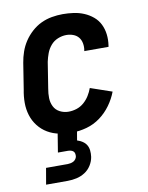

<svg xmlns="http://www.w3.org/2000/svg" viewBox="-84 -589 669 870"><g transform="rotate(-10 250.0 -154.0)"><path d="M215 8Q185 8 156 2.5Q127 -3 102.5 -17.5Q78 -32 60.5 -54.5Q43 -77 34.5 -104.5Q26 -132 26 -162Q26 -192 32 -222L51 -342Q55 -367 63.5 -391.5Q72 -416 86.5 -438Q101 -460 121.5 -478.5Q142 -497 165.5 -508Q189 -519 214.5 -523.5Q240 -528 265 -528Q290 -528 315 -524.5Q340 -521 362.5 -511.5Q385 -502 403.5 -486.5Q422 -471 432.5 -449.5Q443 -428 446 -403Q449 -378 445 -352Q445 -350 444.5 -348.5Q444 -347 444 -346H332Q333 -347 333 -347.5Q333 -348 333 -349Q336 -365 333 -381.5Q330 -398 320.5 -409.5Q311 -421 296 -426.5Q281 -432 265 -432Q245 -432 225.5 -424Q206 -416 192.5 -400Q179 -384 172 -365Q165 -346 161 -327L142 -207Q138 -185 138.5 -164Q139 -143 148 -125Q157 -107 175.5 -97.5Q194 -88 215 -88Q234 -88 252.5 -94Q271 -100 286 -113Q301 -126 311.5 -143Q322 -160 328 -177L427 -143Q415 -111 394 -82Q373 -53 344.5 -32Q316 -11 282 -1.5Q248 8 215 8ZM57 220 70 145H170Q176 145 183 143.5Q190 142 196 139Q202 136 206.5 130Q211 124 212 118Q213 111 211.5 104Q210 97 205 93Q200 89 193.5 87.5Q187 86 180 86H135L149 0H238L230 47Q243 51 254.5 58.5Q266 66 272.5 77Q279 88 280.5 102Q282 116 280 131Q277 151 265.5 169.5Q254 188 236 199.5Q218 211 197.5 215.5Q177 220 157 220Z"/></g></svg>

Font: Iosevka SS04
Style: Bold Italic
Weight: 700
Italic angle: -9°
Monospace: yes
Designer: Belleve Invis
Foundry: Belleve Invis
Version: Version 19.0.0; ttfautohint (v1.8.4)